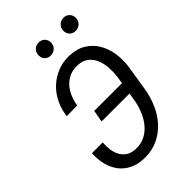

<svg xmlns="http://www.w3.org/2000/svg" viewBox="-265 -1004 1117 1117"><g transform="rotate(-45 293.5 -446.0)"><path d="M129.9 -227.1Q127.4 -196.8 131.3 -168Q135.3 -139.2 147.9 -116.5Q160.6 -93.8 183.1 -79.3Q205.6 -64.9 240.7 -64Q284.7 -62.5 318.1 -81.1Q351.6 -99.6 375.2 -129.9Q398.9 -160.2 413.6 -198.2Q428.2 -236.3 434.1 -273.9L440.9 -317.9H211.4L224.6 -391.6H453.1L460 -437.5Q464.4 -470.7 462.2 -507.3Q460 -543.9 447.5 -574.7Q435.1 -605.5 409.9 -626Q384.8 -646.5 343.3 -647.9Q305.7 -649.4 277.1 -636.2Q248.5 -623 228 -600.3Q207.5 -577.6 194.8 -547.4Q182.1 -517.1 176.8 -483.9L89.8 -482.9Q95.7 -533.2 116.9 -577.1Q138.2 -621.1 172.1 -653.6Q206.1 -686 250.7 -704.3Q295.4 -722.7 347.7 -721.2Q406.7 -719.7 448 -694.8Q489.3 -669.9 513.7 -630.1Q538.1 -590.3 546.6 -539.8Q555.2 -489.3 548.3 -436.5L522.5 -274.4Q513.7 -218.3 491.2 -166.3Q468.8 -114.3 432.6 -74.7Q396.5 -35.2 347.2 -12Q297.9 11.2 235.8 9.8Q184.1 8.8 146 -10.3Q107.9 -29.3 83.7 -61.3Q59.6 -93.3 48.8 -136Q38.1 -178.7 41.5 -227.1ZM224.1 -848.6Q224.1 -871.1 238.5 -886Q252.9 -900.9 275.9 -901.9Q298.3 -902.3 313.5 -887.9Q328.6 -873.5 328.1 -850.6Q327.6 -828.1 313 -813.5Q298.3 -798.8 275.9 -797.9Q252.9 -797.4 238.3 -811.5Q223.6 -825.7 224.1 -848.6ZM427.2 -847.7Q427.7 -870.1 442.1 -885.3Q456.5 -900.4 479.5 -901.4Q502.4 -901.9 517.1 -887.5Q531.7 -873 531.7 -849.6Q531.2 -827.1 516.6 -812.5Q502 -797.9 479 -796.9Q456.5 -796.4 441.9 -810.5Q427.2 -824.7 427.2 -847.7Z"/></g></svg>

Font: Roboto Mono
Style: Italic
Weight: 400
Designer: Google
Version: Version 2.000985; 2015; ttfautohint (v1.3)